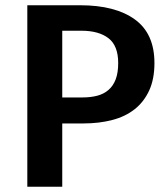

<svg xmlns="http://www.w3.org/2000/svg" viewBox="-20 -711 634 731"><path d="M430 -471Q430 -537 393 -565.5Q356 -594 290 -594H217V-340H294Q325 -340 350 -346.5Q375 -353 393 -368.5Q411 -384 420.5 -409Q430 -434 430 -471ZM568 -471Q568 -410 548 -366.5Q528 -323 492.5 -295Q457 -267 407 -254Q357 -241 297 -241H217V0H84V-691H285Q419 -691 493.5 -637Q568 -583 568 -471Z"/></svg>

Font: Qnwhxotralxmqkhsjrfbfhwcoqn
Style: Regular
Weight: 500
Designer: Carrois Corporate & Edenspiekermann
Foundry: Carrois Corporate GbR & Edenspiekermann AG
Version: Version 2.001